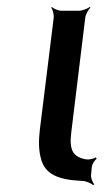

<svg xmlns="http://www.w3.org/2000/svg" viewBox="-20 -515 299 554"><path d="M186 -136 226 -464C227 -473 235 -488 241 -493L239 -495C233 -490 217 -484 208 -484H157C148 -484 134 -490 130 -495L128 -493C132 -488 136 -473 135 -464L95 -141C91 -108 92 -82 97 -62C108 -9 153 4 217 7C228 7 243 14 249 19L252 17C247 11 241 -3 243 -13L245 -34C246 -42 254 -54 259 -57L256 -61C252 -57 237 -54 229 -55C189 -62 179 -83 186 -136Z"/></svg>

Font: Gamestation Storm Oblique 
Style: Italic
Weight: 400
Designer: Jonas Hecksher
Foundry: Jonas Hecksher, Playtypeª, e-types AS
Version: Version 1.003